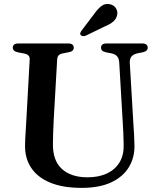

<svg xmlns="http://www.w3.org/2000/svg" viewBox="-20 -916 787 954"><path d="M590.5 -297 572.5 -604.5Q571.5 -624.5 562.2 -635.8Q553 -647 533 -651L507 -656Q492.5 -659.5 487.2 -665Q482 -670.5 482 -679.5Q482 -689 488.8 -694.5Q495.5 -700 508 -700H687.5Q700.5 -700 707.2 -694.5Q714 -689 714 -679.5Q714 -670.5 708.2 -665Q702.5 -659.5 688.5 -656L664.5 -651.5Q640.5 -646 632 -633.5Q623.5 -621 625 -601.5L643 -297Q645 -271.5 646.2 -247.2Q647.5 -223 648 -197Q650 -135 621 -86.5Q592 -38 533.2 -10.2Q474.5 17.5 385.5 17.5Q291.5 17.5 228.8 -8.8Q166 -35 134.5 -82.8Q103 -130.5 104.5 -195.5Q104.5 -208 105.5 -227.2Q106.5 -246.5 108 -270.5Q109.5 -294.5 111 -321.5L127.5 -619.5Q128.5 -633.5 120.8 -640.8Q113 -648 95.5 -651L69 -656Q43.5 -661.5 43.5 -679Q43.5 -689 50.2 -694.5Q57 -700 70 -700H320Q333 -700 339.8 -694.5Q346.5 -689 346.5 -679Q346.5 -670.5 340.8 -664.8Q335 -659 321 -656.5L294 -651Q278.5 -648.5 271.8 -641.5Q265 -634.5 264 -620L247 -322.5Q245 -287 244.2 -258Q243.5 -229 243 -205.5Q241 -119 287 -77Q333 -35 414.5 -35Q471.5 -35 512.2 -54.5Q553 -74 574.5 -110.2Q596 -146.5 594.5 -197Q594 -231.5 592.8 -254.5Q591.5 -277.5 590.5 -297ZM448.5 -847.5Q466.5 -873 484.8 -886.5Q503 -900 526 -895Q547 -890.5 556.5 -874.2Q566 -858 562 -841.5Q557.5 -821 542 -808.2Q526.5 -795.5 501.5 -785L405.5 -738.5Q399.5 -736 392.5 -736.5Q385.5 -737 381.5 -741.5Q377 -746.5 379 -752.2Q381 -758 385 -763.5Z"/></svg>

Font: Fraunces Medium
Style: Regular
Weight: 500
Version: Version 1.000;[b76b70a41]